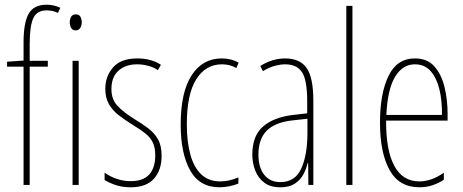

<svg xmlns="http://www.w3.org/2000/svg" viewBox="-20 -785 1966 815"><path d="M183 -502H106V0H80V-502H10V-523L80 -528V-605Q80 -688 101.5 -726.5Q123 -765 178 -765Q196 -765 211 -761Q226 -757 236 -752L226 -730Q215 -736 202 -738.5Q189 -741 177 -741Q137 -741 121.5 -708Q106 -675 106 -598V-527H183Z M302 -724Q316 -724 321.5 -713.5Q327 -703 327 -691Q327 -675 320 -665.5Q313 -656 301 -656Q288 -656 282 -666.5Q276 -677 276 -690Q276 -702 281.5 -713Q287 -724 302 -724ZM314 -527V0H288V-527Z M666 -123Q666 -63 633.5 -26.5Q601 10 535 10Q498 10 469.5 0Q441 -10 424 -21V-52Q446 -36 475 -26Q504 -16 535 -16Q588 -16 613.5 -44.5Q639 -73 639 -125Q639 -160 628 -181.5Q617 -203 596 -219.5Q575 -236 545 -254Q511 -275 484.5 -295.5Q458 -316 442.5 -342.5Q427 -369 427 -408Q427 -461 460 -499Q493 -537 563 -537Q622 -537 663 -510L650 -487Q634 -499 610 -505.5Q586 -512 562 -512Q513 -512 483 -485Q453 -458 453 -407Q453 -364 477.5 -337Q502 -310 550 -280Q583 -260 609 -240.5Q635 -221 650.5 -194Q666 -167 666 -123Z M912 10Q827 10 787 -62Q747 -134 747 -256Q747 -394 793.5 -465.5Q840 -537 921 -537Q962 -537 993 -519L983 -496Q957 -512 922 -512Q853 -512 813 -448.5Q773 -385 773 -257Q773 -186 787.5 -131Q802 -76 833.5 -45.5Q865 -15 915 -15Q953 -15 992 -32V-6Q976 1 954 5.5Q932 10 912 10Z M1190 -537Q1253 -537 1281.5 -496.5Q1310 -456 1310 -358V0H1289L1288 -93H1286Q1280 -68 1267.5 -44.5Q1255 -21 1231.5 -5.5Q1208 10 1170 10Q1128 10 1102 -9.5Q1076 -29 1063.5 -61Q1051 -93 1051 -129Q1051 -208 1096 -247.5Q1141 -287 1223 -297L1284 -304V-355Q1284 -445 1262 -478.5Q1240 -512 1190 -512Q1172 -512 1148 -506Q1124 -500 1096 -483L1085 -505Q1136 -537 1190 -537ZM1222 -274Q1148 -266 1112.5 -230.5Q1077 -195 1077 -129Q1077 -73 1102 -42.5Q1127 -12 1170 -12Q1233 -12 1259 -70Q1285 -128 1285 -220V-281Z M1476 0H1450V-760H1476Z M1741 -537Q1794 -537 1824 -503Q1854 -469 1867 -415Q1880 -361 1880 -301V-273H1619Q1618 -148 1653.5 -81.5Q1689 -15 1760 -15Q1812 -15 1864 -52V-22Q1843 -8 1817 1Q1791 10 1760 10Q1674 10 1633.5 -63.5Q1593 -137 1593 -264Q1593 -388 1629 -462.5Q1665 -537 1741 -537ZM1741 -512Q1689 -512 1657 -459Q1625 -406 1620 -297H1856Q1857 -356 1845.5 -404.5Q1834 -453 1808.5 -482.5Q1783 -512 1741 -512Z"/></svg>

Font: Noto Sans Gurmukhi ExtraCondensed Thin
Style: Regular
Weight: 100
Width: 2
Designer: Jelle Bosma - Monotype Design Team
Foundry: Monotype Imaging Inc.
Version: Version 2.004; ttfautohint (v1.8.4.7-5d5b)